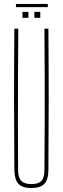

<svg xmlns="http://www.w3.org/2000/svg" viewBox="-20 -945 317 970"><path d="M138.5 5Q93.5 5 73.5 -16Q53.5 -37 52.5 -85Q51 -264.5 51 -442.8Q51 -621 52.5 -800H72.5Q71.5 -680.5 71 -561.5Q70.5 -442.5 70.5 -323.5Q70.5 -204.5 71.5 -85Q71.5 -47.5 87.5 -31.2Q103.5 -15 138.5 -15Q174 -15 189.2 -31.2Q204.5 -47.5 204.5 -85Q205.5 -204.5 205.8 -323.5Q206 -442.5 205.8 -561.5Q205.5 -680.5 204.5 -800H224.5Q226 -621 226 -442.8Q226 -264.5 224.5 -85Q224 -37 203.8 -16Q183.5 5 138.5 5ZM153.5 -855V-885H183.5V-855ZM93.5 -855V-885H123.5V-855ZM60.5 -925H221.5V-909H60.5Z"/></svg>

Font: Big Shoulders Display Thin Thin
Style: Regular
Weight: 250
Version: Version 2.002